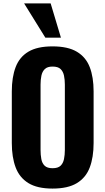

<svg xmlns="http://www.w3.org/2000/svg" viewBox="-20 -1091 616 1122"><path d="M287 11Q198 11 146 -21Q94 -53 71.5 -112.5Q49 -172 49 -255V-557Q49 -640 71.5 -699Q94 -758 146 -789Q198 -820 287 -820Q377 -820 429.5 -788.5Q482 -757 504.5 -698.5Q527 -640 527 -557V-255Q527 -172 504.5 -112.5Q482 -53 429.5 -21Q377 11 287 11ZM287 -108Q319 -108 334 -122.5Q349 -137 354 -161.5Q359 -186 359 -214V-597Q359 -625 354 -649Q349 -673 334 -687.5Q319 -702 287 -702Q257 -702 242 -687.5Q227 -673 222 -649Q217 -625 217 -597V-214Q217 -186 221.5 -161.5Q226 -137 241 -122.5Q256 -108 287 -108ZM245 -871 121 -1071H276L336 -871Z"/></svg>

Font: Oswald SemiBold
Style: Regular
Weight: 600
Designer: Vernon Adams
Foundry: Vernon Adams
Version: Version 4.103;gftools[0.9.33.dev8+g029e19f]